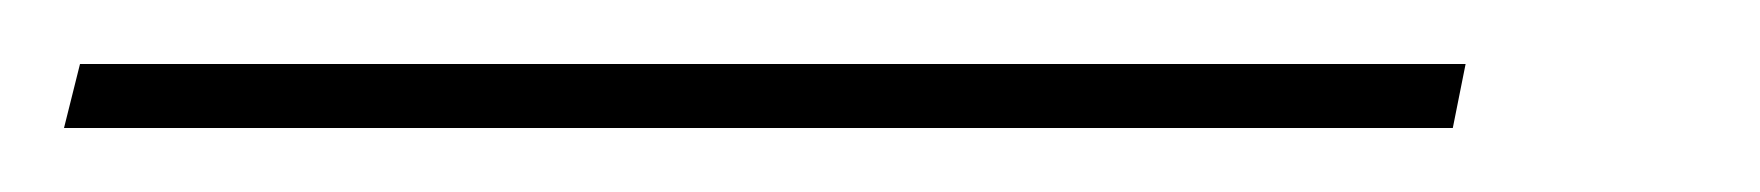

<svg xmlns="http://www.w3.org/2000/svg" viewBox="-106 74 550 60"><path d="M-86 114H348L352 94H-81Z"/></svg>

Font: Noto Serif Display SemiCondensed Light
Style: Italic
Weight: 300
Width: 4
Italic angle: -12°
Designer: Monotype Design Team
Foundry: Monotype Imaging Inc.
Version: Version 2.009